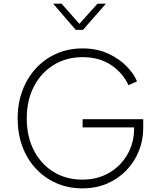

<svg xmlns="http://www.w3.org/2000/svg" viewBox="-20 -1023 874 1055"><path d="M433 12Q507 12 568 -14Q629 -40 673.5 -86Q718 -132 742.5 -192Q767 -252 767 -319V-368H434V-323H717V-319Q717 -238 680 -174Q643 -110 579 -73Q515 -36 433 -36Q344 -36 275 -78Q206 -120 166.5 -196Q127 -272 127 -372Q127 -472 166.5 -548Q206 -624 275.5 -666.5Q345 -709 434 -709Q524 -709 588.5 -667Q653 -625 686 -555L733 -576Q715 -619 674 -660.5Q633 -702 572 -729.5Q511 -757 434 -757Q356 -757 291 -728.5Q226 -700 178 -648Q130 -596 103.5 -526Q77 -456 77 -372Q77 -288 103 -218Q129 -148 177 -96.5Q225 -45 290 -16.5Q355 12 433 12ZM396 -859H436L562 -1003H516L416 -892L318 -1003H272Z"/></svg>

Font: Plus Jakarta Sans ExtraLight
Style: Regular
Weight: 200
Designer: Gumpita Rahayu
Foundry: Tokotype
Version: Version 2.004; ttfautohint (v1.8.3)